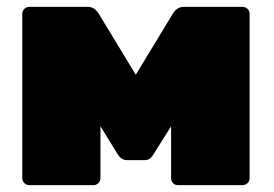

<svg xmlns="http://www.w3.org/2000/svg" viewBox="-20 -540 800 560"><path d="M65 0Q57 0 51 -6Q45 -12 45 -20V-500Q45 -508 51 -514Q57 -520 65 -520H236Q256 -520 268 -500L376 -322L484 -500Q496 -520 516 -520H687Q696 -520 702 -514Q708 -508 708 -500V-20Q708 -12 702 -6Q696 0 687 0H499Q490 0 484.5 -6Q479 -12 479 -20V-284L539 -267L429 -92Q424 -83 418 -78Q412 -73 402 -73H350Q342 -73 335 -77.5Q328 -82 322 -92L214 -268L273 -284V-20Q273 -12 267 -6Q261 0 253 0Z"/></svg>

Font: Rubik Black
Style: Regular
Weight: 900
Designer: Hubert and Fischer
Foundry: Hubert and Fischer
Version: Version 2.300;gftools[0.9.30]